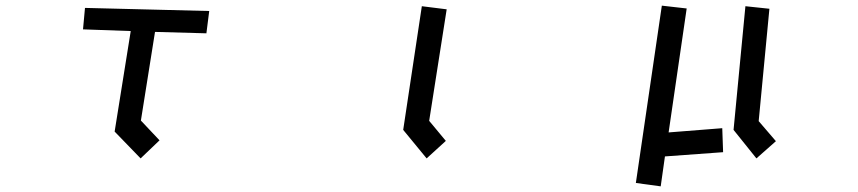

<svg xmlns="http://www.w3.org/2000/svg" viewBox="-20 -540 3040 680"><path d="M386 -74 443 -430 274 -436 281 -512 721 -501 711 -422 529 -427 479 -113 545 -43 478 21Z M1408 -80 1474 -518 1562 -507 1500 -112 1559 -41 1491 21Z M2320 120 2232 108 2324 -520 2412 -510 2348 -71 2538 -86 2541 -1 2335 14ZM2578 -80 2620 -518 2705 -509 2667 -111 2728 -40 2659 21Z"/></svg>

Font: Moralerspace Krypton JPDOC
Style: Regular
Weight: 400
Version: v0.0.6; ttfautohint (v1.8.4.7-5d5b-dirty) -l 6 -r 45 -G 200 